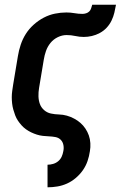

<svg xmlns="http://www.w3.org/2000/svg" viewBox="-20 -581 540 816"><path d="M182 215V119H183Q194 119 206 115.5Q218 112 227.5 104Q237 96 242 85Q247 74 249 62Q252 49 249.5 35.5Q247 22 238 13Q229 4 215.5 1.5Q202 -1 188.5 -1.5Q175 -2 162 -3.5Q149 -5 136.5 -9Q124 -13 112.5 -18.5Q101 -24 90.5 -31.5Q80 -39 71.5 -48.5Q63 -58 56 -68.5Q49 -79 44.5 -91Q40 -103 36.5 -115.5Q33 -128 31.5 -141.5Q30 -155 30 -168Q30 -181 32 -195Q34 -209 36 -222L56 -342Q60 -367 68 -391Q76 -415 89.5 -436.5Q103 -458 123 -476Q143 -494 166 -506Q189 -518 213.5 -523Q238 -528 262 -528Q280 -528 296.5 -525Q313 -522 331 -522Q338 -522 346 -524.5Q354 -527 359.5 -532.5Q365 -538 367.5 -546Q370 -554 372 -561H473Q470 -544 466 -527Q462 -510 454 -493.5Q446 -477 433.5 -463.5Q421 -450 404.5 -441Q388 -432 370.5 -428Q353 -424 336 -424Q318 -424 300 -428Q282 -432 263 -432Q244 -432 225.5 -423Q207 -414 194.5 -398.5Q182 -383 175.5 -364.5Q169 -346 166 -327L146 -207Q143 -189 143.5 -171.5Q144 -154 149.5 -139Q155 -124 167.5 -113Q180 -102 196.5 -98.5Q213 -95 230.5 -94.5Q248 -94 264 -89.5Q280 -85 295 -77Q310 -69 322 -58.5Q334 -48 343 -34.5Q352 -21 357.5 -5.5Q363 10 364 27.5Q365 45 362 62Q359 83 352 103.5Q345 124 332.5 142Q320 160 302.5 175Q285 190 265 199Q245 208 224 211.5Q203 215 183 215Z"/></svg>

Font: Iosevka Gothic
Style: Bold Italic
Weight: 700
Italic angle: -9°
Monospace: yes
Designer: Belleve Invis
Foundry: Belleve Invis
Version: Version 15.5.1; ttfautohint (v1.8.4)